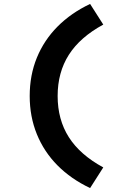

<svg xmlns="http://www.w3.org/2000/svg" viewBox="-20 -731 640 976"><path d="M438 225Q341 179 272.5 110Q204 41 167.5 -48.5Q131 -138 131 -243Q131 -349 167.5 -438Q204 -527 272.5 -596Q341 -665 438 -711L505 -606Q387 -542 330 -452.5Q273 -363 273 -243Q273 -123 330 -33.5Q387 56 505 120Z"/></svg>

Font: Red Hat Mono
Style: Regular
Weight: 300
Monospace: yes
Designer: Pentagram, MCKL
Foundry: Pentagram, MCKL
Version: Version 1.023